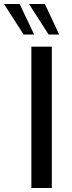

<svg xmlns="http://www.w3.org/2000/svg" viewBox="-75 -947 364 967"><path d="M83 0V-712H186V0ZM44 -773 -55 -927H24L97 -773ZM170 -773 71 -927H151L223 -773Z"/></svg>

Font: Muli SemiBold
Style: Regular
Weight: 600
Designer: Vernon Adams
Foundry: Vernon Adams
Version: Version 2.000